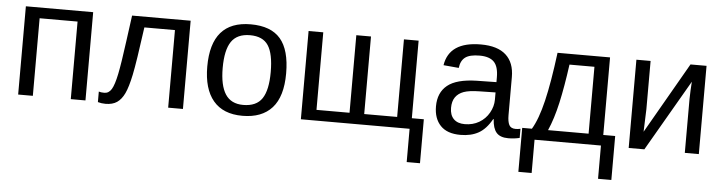

<svg xmlns="http://www.w3.org/2000/svg" viewBox="-46 -742 4305 1145"><g transform="rotate(5 2106.5 -169.5)"><path d="M472.2 -528.3V0H384.3V-464.4H157.2V0H69.3V-528.3Z M967.3 0V-464.4H784.2Q755.4 -251.5 739.7 -177Q724.1 -102.5 706.1 -64.5Q688 -26.4 661.4 -8.3Q634.8 9.8 592.8 9.8Q568.4 9.8 546.9 3.4V-59.6Q559.1 -55.2 580.1 -55.2Q606.9 -55.2 623.3 -82Q639.6 -108.9 653.1 -174.8Q666.5 -240.7 683.6 -369.6L705.1 -528.3H1055.7V0Z M1650.4 -264.6Q1650.4 -126 1589.4 -58.1Q1528.3 9.8 1412.1 9.8Q1296.4 9.8 1237.3 -60.8Q1178.2 -131.3 1178.2 -264.6Q1178.2 -538.1 1415 -538.1Q1536.1 -538.1 1593.3 -471.4Q1650.4 -404.8 1650.4 -264.6ZM1558.1 -264.6Q1558.1 -374 1525.6 -423.6Q1493.2 -473.1 1416.5 -473.1Q1339.4 -473.1 1304.9 -422.6Q1270.5 -372.1 1270.5 -264.6Q1270.5 -160.2 1304.4 -107.7Q1338.4 -55.2 1411.1 -55.2Q1490.2 -55.2 1524.2 -106Q1558.1 -156.7 1558.1 -264.6Z M1761.7 0V-528.3H1849.6V-64H2047.4V-528.3H2135.3V-64H2332.5V-528.3H2420.4V-64H2492.2V199.2H2412.6V0Z M2717.3 9.8Q2637.7 9.8 2597.7 -32.2Q2557.6 -74.2 2557.6 -147.5Q2557.6 -229.5 2611.6 -273.4Q2665.5 -317.4 2785.6 -320.3L2904.3 -322.3V-351.1Q2904.3 -415.5 2877 -443.4Q2849.6 -471.2 2791 -471.2Q2731.9 -471.2 2705.1 -451.2Q2678.2 -431.2 2672.9 -387.2L2581.1 -395.5Q2603.5 -538.1 2793 -538.1Q2892.6 -538.1 2942.9 -492.4Q2993.2 -446.8 2993.2 -360.4V-132.8Q2993.2 -93.8 3003.4 -74Q3013.7 -54.2 3042.5 -54.2Q3055.2 -54.2 3071.3 -57.6V-2.9Q3038.1 4.9 3003.4 4.9Q2954.6 4.9 2932.4 -20.8Q2910.2 -46.4 2907.2 -101.1H2904.3Q2870.6 -40.5 2825.9 -15.4Q2781.2 9.8 2717.3 9.8ZM2737.3 -56.2Q2785.6 -56.2 2823.2 -78.1Q2860.8 -100.1 2882.6 -138.4Q2904.3 -176.8 2904.3 -217.3V-260.7L2808.1 -258.8Q2746.1 -257.8 2714.1 -246.1Q2682.1 -234.4 2665 -210Q2647.9 -185.5 2647.9 -146Q2647.9 -103 2671.1 -79.6Q2694.3 -56.2 2737.3 -56.2Z M3478.5 -464.4H3329.1Q3311 -331.5 3289.1 -233.2Q3267.1 -134.8 3235.8 -64H3478.5ZM3637.7 199.2H3558.1V0H3160.6V199.2H3081.1V-64H3139.2Q3175.8 -125 3202.6 -237.3Q3229.5 -349.6 3252 -528.3H3566.4V-64H3637.7Z M3809.1 -528.3V-239.3L3804.2 -104L4047.9 -528.3H4144V0H4060.1V-322.3Q4060.1 -339.8 4061.8 -375.5Q4063.5 -411.1 4064.9 -426.3L3817.9 0H3724.1V-528.3Z"/></g></svg>

Font: Arial
Style: Regular
Weight: 400
Designer: Steve Matteson
Foundry: Ascender Corporation
Version: Version 2.00.3